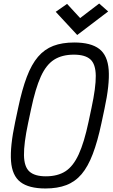

<svg xmlns="http://www.w3.org/2000/svg" viewBox="-20 -1055 640 1089"><path d="M238 14Q143.5 14 96 -22.5Q48.5 -59 42.5 -141.5Q36.5 -224 66 -363L83 -443Q105 -547.5 132 -618.8Q159 -690 195.5 -732.8Q232 -775.5 282.2 -794.8Q332.5 -814 401 -814Q495.5 -814 543 -777.5Q590.5 -741 596.5 -658.5Q602.5 -576 572.5 -437L555.5 -357Q533.5 -253 506.2 -181.5Q479 -110 442.8 -67.2Q406.5 -24.5 356.2 -5.2Q306 14 238 14ZM240 -55Q307 -55 351.2 -83.5Q395.5 -112 426.5 -179.8Q457.5 -247.5 482 -363L499 -443Q524 -559.5 523.2 -625.2Q522.5 -691 492.8 -718Q463 -745 399 -745Q332 -745 287 -716.5Q242 -688 211.5 -620.8Q181 -553.5 156.5 -437L139.5 -357Q115 -241 116 -175Q117 -109 147 -82Q177 -55 240 -55ZM418 -856.5 296 -988 360.5 -1033 434.5 -952.5 542.5 -1035 593.5 -990Z"/></svg>

Font: Victor Mono Thin
Style: Italic
Weight: 100
Italic angle: -12°
Monospace: yes
Designer: Rune Bjørnerås
Version: Version 1.561;gftools[0.9.30]